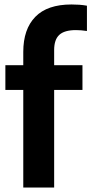

<svg xmlns="http://www.w3.org/2000/svg" viewBox="-20 -838 408 858"><path d="M84 0V-436H4V-546.5H84V-606Q84 -707.5 137.8 -762.8Q191.5 -818 299.5 -818Q316 -818 334.2 -816.8Q352.5 -815.5 368.5 -812.5V-699.5Q342 -703.5 319.5 -703.5Q268 -703.5 245 -682.2Q222 -661 222 -614.5V-546.5H348.5V-436H222V0Z"/></svg>

Font: Encode Sans Condensed
Style: Bold
Weight: 700
Width: 3
Designer: Multiple Designers
Foundry: Impallari Type
Version: Version 3.000; ttfautohint (v1.8.3) -l 8 -r 50 -G 200 -x 14 